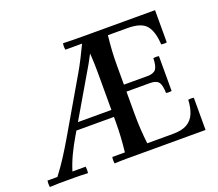

<svg xmlns="http://www.w3.org/2000/svg" viewBox="-126 -867 1177 1035"><g transform="rotate(-20 463.0 -350.0)"><path d="M488 -682 417 -550 218 -210Q191 -164 171 -122Q151 -80 137 -35H213Q216 -17 213 2Q172 0 139.5 0Q107 0 90 0Q72 0 50.5 0Q29 0 -6 2Q-9 -17 -6 -35H51Q85 -80 112 -122Q139 -164 166 -210L346 -519Q365 -551 387 -594.5Q409 -638 430 -682ZM501 -235H221L231 -275H501ZM503 0V-350H558V-210Q558 -165 560.5 -125Q563 -85 568 -40H888V0ZM888 -40H716Q768 -40 797.5 -57.5Q827 -75 840.5 -107.5Q854 -140 856 -185Q872 -188 888 -185ZM503 -700H853V-660H568Q563 -615 560.5 -575Q558 -535 558 -490V-350H503ZM853 -660V-515Q837 -512 821 -515Q817 -590 788 -625Q759 -660 681 -660ZM756 -460Q772 -463 788 -460V-260Q772 -257 756 -260Q755 -307 741.5 -323.5Q728 -340 693 -340H503V-380H693Q728 -380 741.5 -397Q755 -414 756 -460ZM503 0Q469 0 435 0Q401 0 366 2Q362 -17 366 -35H438Q443 -80 445.5 -122.5Q448 -165 448 -210V-350H503ZM503 -700V-350H448V-490Q448 -535 445.5 -577.5Q443 -620 438 -665H326Q322 -684 326 -702Q349 -701 382 -700.5Q415 -700 447.5 -700Q480 -700 503 -700Z"/></g></svg>

Font: Poltawski Nowy
Style: Regular
Weight: 400
Designer: Adam Pótawski, Mateusz Machalski, Borys Kosmynka, Ania Wieluska
Foundry: Capitalics.wtf
Version: Version 1.001;gftools[0.9.25]